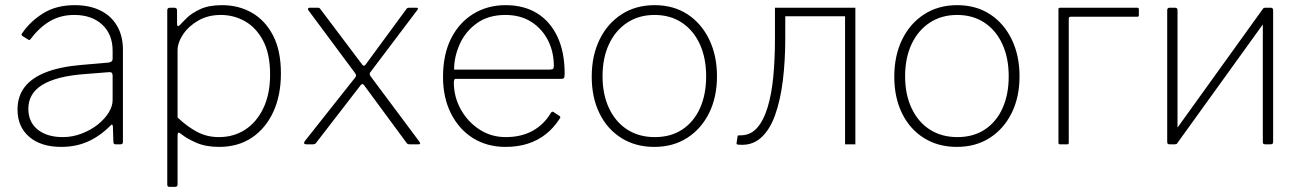

<svg xmlns="http://www.w3.org/2000/svg" viewBox="-20 -560 5055 745"><path d="M408 -72Q367 -31 320.5 -10.5Q274 10 218 10Q139 10 93.5 -29Q48 -68 48 -135Q48 -186 75.5 -222Q103 -258 158 -279.5Q213 -301 295 -308L400 -317Q408 -318 412.5 -321.5Q417 -325 417 -332V-363Q417 -427 376.5 -464.5Q336 -502 268 -502Q216 -502 175 -478.5Q134 -455 100 -410Q97 -406 95 -405Q93 -404 90 -406L66 -421Q64 -423 63.5 -425Q63 -427 66 -431Q98 -478 148.5 -509Q199 -540 270 -540Q327 -540 369 -519.5Q411 -499 434 -460Q457 -421 457 -367V-10Q457 -4 454.5 -2Q452 0 447 0H429Q425 0 422.5 -2Q420 -4 420 -9L418 -70Q416 -82 408 -72ZM417 -266Q417 -282 403 -280L314 -273Q255 -269 212.5 -258Q170 -247 143 -230Q116 -213 103 -190Q90 -167 90 -138Q90 -86 126.5 -57Q163 -28 224 -28Q261 -28 296.5 -41.5Q332 -55 360 -77Q388 -100 402.5 -124.5Q417 -149 417 -171V-266Z M657 -530Q667 -530 667 -519V-468Q667 -460 670 -459Q673 -458 679 -464Q687 -473 705.5 -491Q724 -509 757 -524.5Q790 -540 842 -540Q906 -540 957.5 -510.5Q1009 -481 1039.5 -422.5Q1070 -364 1070 -275Q1070 -190 1040.5 -126Q1011 -62 957.5 -26Q904 10 830 10Q779 10 742 -6Q705 -22 683 -40Q675 -47 672 -45Q669 -43 669 -33V155Q669 165 660 165H637Q629 165 629 156V-518Q629 -525 631.5 -527.5Q634 -530 641 -530H657ZM669 -104Q706 -69 744.5 -48.5Q783 -28 829 -28Q887 -28 931.5 -57Q976 -86 1002 -140.5Q1028 -195 1028 -271Q1028 -351 1001 -402Q974 -453 930.5 -477.5Q887 -502 837 -502Q787 -502 749 -480Q711 -458 690 -426Q669 -394 669 -364V-104Z M1606 -12Q1611 -5 1610 -2.5Q1609 0 1604 0H1570Q1561 0 1558 -5L1393 -229Q1389 -234 1386 -234Q1383 -234 1379 -229L1206 -5Q1203 0 1194 0H1169Q1163 0 1160.5 -3Q1158 -6 1164 -14L1358 -259Q1362 -264 1361.5 -268Q1361 -272 1358 -276L1176 -521Q1174 -524 1175.5 -527Q1177 -530 1181 -530H1212Q1217 -530 1219 -529Q1221 -528 1223 -525L1385 -310Q1392 -300 1399 -310L1557 -525Q1559 -528 1561.5 -529Q1564 -530 1569 -530H1596Q1601 -530 1601.5 -527.5Q1602 -525 1600 -522L1418 -281Q1414 -277 1414.5 -272.5Q1415 -268 1418 -264L1606 -12Z M1741 -240Q1741 -184 1768 -135.5Q1795 -87 1840.5 -57.5Q1886 -28 1942 -28Q2002 -28 2046 -52Q2090 -76 2117 -121Q2120 -126 2122.5 -126.5Q2125 -127 2128 -125L2151 -110Q2157 -106 2152 -100Q2129 -64 2098 -39.5Q2067 -15 2028 -2.5Q1989 10 1942 10Q1870 10 1815.5 -24Q1761 -58 1730 -119.5Q1699 -181 1699 -261Q1699 -349 1730.5 -411Q1762 -473 1817 -506.5Q1872 -540 1942 -540Q2013 -540 2064 -508.5Q2115 -477 2143 -417.5Q2171 -358 2171 -274Q2171 -268 2170 -261Q2169 -254 2158 -254H1747Q1744 -254 1742.5 -249.5Q1741 -245 1741 -240ZM2112 -290Q2123 -290 2126 -293Q2129 -296 2129 -304Q2129 -359 2106 -404Q2083 -449 2041 -475.5Q1999 -502 1941 -502Q1875 -502 1830.5 -470Q1786 -438 1764 -389Q1742 -340 1742 -290Z M2519 10Q2446 10 2391 -24.5Q2336 -59 2306 -120.5Q2276 -182 2276 -262Q2276 -344 2306.5 -406.5Q2337 -469 2392 -504.5Q2447 -540 2520 -540Q2593 -540 2647 -505Q2701 -470 2731.5 -407.5Q2762 -345 2762 -264Q2762 -183 2731.5 -121.5Q2701 -60 2646.5 -25Q2592 10 2519 10ZM2521 -28Q2583 -28 2627.5 -57.5Q2672 -87 2696 -140Q2720 -193 2720 -264Q2720 -335 2695.5 -388.5Q2671 -442 2626 -472Q2581 -502 2520 -502Q2459 -502 2413.5 -472Q2368 -442 2343 -388.5Q2318 -335 2318 -264Q2318 -194 2343 -140.5Q2368 -87 2413.5 -57.5Q2459 -28 2521 -28Z M2842 1Q2837 -1 2838 -5L2842 -31Q2843 -35 2848 -35Q2889 -33 2915.5 -61.5Q2942 -90 2958 -142Q2974 -194 2980.5 -262.5Q2987 -331 2987 -409V-530H3299V0H3259V-497H3027V-409Q3027 -324 3017.5 -247Q3008 -170 2987 -112Q2966 -54 2930.5 -23.5Q2895 7 2842 1Z M3693 10Q3620 10 3565 -24.5Q3510 -59 3480 -120.5Q3450 -182 3450 -262Q3450 -344 3480.5 -406.5Q3511 -469 3566 -504.5Q3621 -540 3694 -540Q3767 -540 3821 -505Q3875 -470 3905.5 -407.5Q3936 -345 3936 -264Q3936 -183 3905.5 -121.5Q3875 -60 3820.5 -25Q3766 10 3693 10ZM3695 -28Q3757 -28 3801.5 -57.5Q3846 -87 3870 -140Q3894 -193 3894 -264Q3894 -335 3869.5 -388.5Q3845 -442 3800 -472Q3755 -502 3694 -502Q3633 -502 3587.5 -472Q3542 -442 3517 -388.5Q3492 -335 3492 -264Q3492 -194 3517 -140.5Q3542 -87 3587.5 -57.5Q3633 -28 3695 -28Z M4093 0Q4087 0 4087 -6V-524Q4087 -530 4093 -530H4393Q4399 -530 4399 -524V-501Q4399 -495 4393 -495H4134Q4127 -495 4127 -488V-6Q4127 0 4121 0Z M4549 -520V-12Q4549 -5 4547 -2.5Q4545 0 4537 0H4520Q4513 0 4511 -2Q4509 -4 4509 -10V-520Q4509 -530 4518 -530H4540Q4549 -530 4549 -520ZM4920 -520V-12Q4920 -5 4918 -2.5Q4916 0 4908 0H4891Q4884 0 4882 -2Q4880 -4 4880 -10V-520Q4880 -530 4889 -530H4911Q4920 -530 4920 -520ZM4882 -528 4908 -504 4547 -3 4521 -26Z"/></svg>

Font: Libre Franklin Thin
Style: Regular
Weight: 100
Designer: Pablo Impallari, Rodrigo Fuenzalida, Nhung Nguyen
Foundry: Impallari Type
Version: Version 3.000